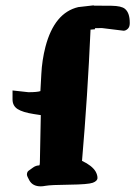

<svg xmlns="http://www.w3.org/2000/svg" viewBox="-20 -673 514 703"><path d="M432.6 -560.5 353 -570.3Q335.9 -570.3 327.6 -569.8V-565.9L311.5 -564.5Q300.8 -321.8 280.3 -84Q316.9 -66.9 330.1 -44.9Q336.9 -32.7 336.9 -21.5Q336.9 -10.3 319.8 -3.9Q302.7 2.4 234.1 3.2Q165.5 3.9 147 7.3Q136.7 9.3 128.9 9.3Q99.6 9.3 87.4 -12.7Q79.1 -27.3 78.6 -33.2Q78.6 -43.5 84.7 -47.9Q90.8 -52.2 101.3 -59.8Q111.8 -67.4 124 -67.4Q126 -69.8 126 -78.6L129.4 -251.5L104 -255.4Q63 -261.7 44.4 -273.7Q25.9 -285.6 25.9 -309.1V-341.8L84 -335.4Q116.2 -335.4 127.9 -339.4Q128.9 -350.1 131.3 -401.4Q133.8 -452.6 146.5 -502Q179.2 -626.5 266.6 -647L321.8 -653.3L325.2 -652.3Q351.1 -652.3 387.9 -651.9Q424.8 -651.4 437.5 -640.6Q455.1 -626 455.1 -589.8Q455.1 -588.9 455.1 -587.9Q455.1 -574.2 447.8 -567.4Q440.4 -560.5 432.6 -560.5Z"/></svg>

Font: Drukaatie burti
Style: Bold
Weight: 700
Version: Version 0.14